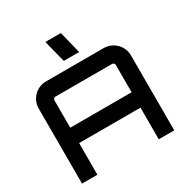

<svg xmlns="http://www.w3.org/2000/svg" viewBox="-210 -1125 1255 1298"><g transform="rotate(-30 418.0 -476.5)"><path d="M486 -780 443 -953H322L366 -780ZM178 -247H657V0H778V-585C778 -660 717 -720 643 -720H193C118 -720 58 -660 58 -585V0H178ZM178 -367V-581C178 -591 187 -599 196 -599H639C648 -599 657 -591 657 -581V-367Z"/></g></svg>

Font: Orbitron SemiBold
Style: Regular
Weight: 600
Designer: Matt McInerney
Foundry: The League of Moveable Type
Version: Version 2.001